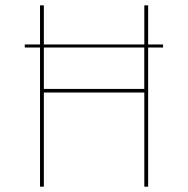

<svg xmlns="http://www.w3.org/2000/svg" viewBox="-20 -701 705 721"><path d="M592.4 -534H536.3V-680.9H521.9V-534H144.7V-680.9H130.3V-534H73V-522.6H130.3V0H144.7V-353.6H521.9V0H536.3V-522.6H592.4ZM521.8 -367.1H144.7V-522.6H521.8Z"/></svg>

Font: Fira Sans Hair
Style: Regular
Weight: 100
Designer: bBox Type GmbH & Carrois Corporate GbR & Edenspiekermann AG
Foundry: bBox Type GmbH & Carrois Corporate GbR & Edenspiekermann AG
Version: Version 4.300;PS 004.300;hotconv 1.0.88;makeotf.lib2.5.64775